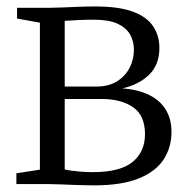

<svg xmlns="http://www.w3.org/2000/svg" viewBox="-20 -556 566 580"><path d="M264 4Q242 4 214.5 3Q187 2 162.5 1Q138 0 123.5 0H29.5V-32.5L100.5 -43.5V-487.5L31.5 -500V-532.5H131.5Q147.5 -532.5 170 -533.5Q192.5 -534.5 218 -535.5Q243.5 -536.5 268 -536.5Q338.5 -536.5 380.8 -521Q423 -505.5 442.2 -477.2Q461.5 -449 461.5 -411Q461.5 -361 431 -330.8Q400.5 -300.5 349.5 -289Q397.5 -285.5 430.8 -269Q464 -252.5 481 -224.2Q498 -196 498 -158Q498 -110 473.8 -73.5Q449.5 -37 398 -16.5Q346.5 4 264 4ZM260.5 -36Q343 -36 380.5 -66.8Q418 -97.5 418 -150.5Q418 -207.5 381.8 -232.2Q345.5 -257 287.5 -257H175.5V-44Q184 -42 197.5 -40.2Q211 -38.5 227.2 -37.2Q243.5 -36 260.5 -36ZM175.5 -294.5H270.5Q308.5 -294.5 333.8 -310.5Q359 -326.5 371.8 -351.8Q384.5 -377 384.5 -406Q384.5 -431.5 372.8 -452Q361 -472.5 334.8 -484.5Q308.5 -496.5 264 -496.5Q241 -496.5 217.8 -495.5Q194.5 -494.5 175.5 -493Z"/></svg>

Font: Merriweather 72pt Light
Style: Regular
Weight: 300
Version: Version 2.100